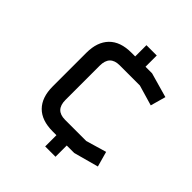

<svg xmlns="http://www.w3.org/2000/svg" viewBox="-160 -612 724 724"><g transform="rotate(45 202.0 -250.0)"><path d="M181 -460H201V-520H256V-460H291L390 -432L373 -371L291 -395H183Q131 -395 131 -341V-158Q131 -104 183 -104H296L378 -128L395 -67L296 -40H256V20H201V-40H181Q122 -40 91.5 -71Q61 -102 61 -160V-340Q61 -397 91.5 -428.5Q122 -460 181 -460Z"/></g></svg>

Font: Strong
Style: Regular
Weight: 400
Designer: Roman Shchyukin (Gaslight Type Foundry)
Foundry: Cyreal (www.cyreal.org)
Version: Version 1.001